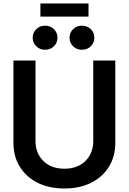

<svg xmlns="http://www.w3.org/2000/svg" viewBox="-20 -1077 744 1109"><path d="M352.1 11.7Q262.7 11.7 196.5 -21.7Q130.4 -55.2 94 -114.5Q57.6 -173.8 57.6 -251.5V-727.5H185.1V-261.7Q185.1 -192.4 230.2 -147.5Q275.4 -102.5 352.1 -102.5Q428.7 -102.5 473.6 -147.5Q518.6 -192.4 518.6 -261.7V-727.5H646V-251.5Q646 -173.8 609.6 -114.5Q573.2 -55.2 507.1 -21.7Q440.9 11.7 352.1 11.7ZM491.2 -1057.1V-981H213.4V-1057.1ZM453.1 -789.6Q422.9 -789.6 402.3 -809.6Q381.8 -829.6 381.8 -858.9Q381.8 -888.7 402.3 -908.7Q422.9 -928.7 453.1 -928.7Q483.9 -928.7 504.4 -908.7Q524.9 -888.7 524.9 -858.9Q524.9 -829.6 504.4 -809.6Q483.9 -789.6 453.1 -789.6ZM240.2 -789.6Q210 -789.6 189.5 -809.6Q168.9 -829.6 168.9 -858.9Q168.9 -888.7 189.5 -908.7Q210 -928.7 240.2 -928.7Q270.5 -928.7 291.3 -908.7Q312 -888.7 312 -858.9Q312 -829.6 291.3 -809.6Q270.5 -789.6 240.2 -789.6Z"/></svg>

Font: Inter Display SemiBold
Style: Regular
Weight: 600
Designer: Rasmus Andersson
Foundry: rsms
Version: Version 4.001;git-9221beed3